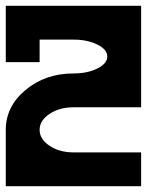

<svg xmlns="http://www.w3.org/2000/svg" viewBox="-20 -645 567 665"><path d="M0 0V-195.3Q0 -276.4 68.6 -333.5Q137.2 -390.6 234.4 -390.6Q282.7 -390.6 317.1 -407.7Q351.6 -424.8 351.6 -449.2Q351.6 -473.6 317.1 -490.7Q282.7 -507.8 234.4 -507.8H117.2V-429.7H0V-625H468.8V-273.4H234.4Q186 -273.4 151.6 -250.5Q117.2 -227.5 117.2 -195.3Q117.2 -163.1 151.6 -140.1Q186 -117.2 234.4 -117.2H468.8V0Z"/></svg>

Font: Leporid
Style: Regular
Weight: 400
Designer: GGBotNet
Foundry: GGBotNet
Version: 1.00